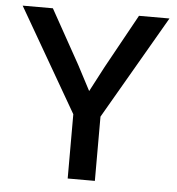

<svg xmlns="http://www.w3.org/2000/svg" viewBox="-49 -706 696 753"><g transform="rotate(5 298.5 -330.0)"><path d="M352 -253V0H245V-253L10 -660H129L247 -448L299 -349L351 -448L468 -660H588Z"/></g></svg>

Font: Work Sans Medium
Style: Regular
Weight: 500
Designer: Wei Huang
Foundry: Wei Huang
Version: Version 1.500